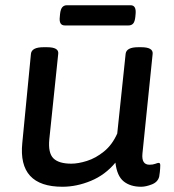

<svg xmlns="http://www.w3.org/2000/svg" viewBox="-20 -705 665 732"><path d="M218 7Q48 7 65 -160L98 -500Q101 -525 146 -525H159Q205 -525 202 -500L168 -174Q163 -122 183.5 -101.5Q204 -81 252 -81Q278 -81 311.5 -91.5Q345 -102 376.5 -127.5Q408 -153 427 -196L459 -500Q462 -525 507 -525H518Q564 -525 562 -500L523 -119Q519 -77 550 -77Q563 -77 572 -80.5Q581 -84 585 -84Q591 -84 591 -75Q591 -73 590.5 -62Q590 -51 587 -32Q582 -11 559 -2Q536 7 518 7Q477 7 451.5 -13.5Q426 -34 420 -85Q381 -38 326.5 -15.5Q272 7 218 7ZM227 -608Q204 -608 208 -641L209 -652Q211 -670 217.5 -677.5Q224 -685 235 -685H478Q500 -685 497 -652L496 -641Q494 -622 487.5 -615Q481 -608 470 -608Z"/></svg>

Font: Asap Semi Expanded Semi Expanded Medium
Style: Italic
Weight: 500
Width: 6
Italic angle: -6°
Designer: Pablo Cosgaya
Foundry: Omnibus-Type
Version: Version 3.001; ttfautohint (v1.8.4.7-5d5b)